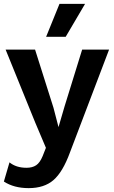

<svg xmlns="http://www.w3.org/2000/svg" viewBox="-21 -756 587 991"><path d="M286 -736H418L318 -566H217ZM542 -500 340 31Q303 132 255 173.5Q207 215 127 215Q51 215 -1 181L28 82Q62 110 116 110Q146 110 165.5 97Q185 84 199 50L216 7L161 -123L8 -500H160L255 -200L281 -100L312 -206L403 -500Z"/></svg>

Font: Elaine Sans SemiBold
Style: Regular
Weight: 600
Designer: Wei Huang
Foundry: Wei Huang
Version: Version 2.001;December 24, 2019;FontCreator 12.0.0.2547 64-b